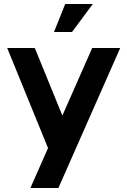

<svg xmlns="http://www.w3.org/2000/svg" viewBox="-20 -740 634 960"><path d="M441 -500H581L272 200H132ZM16 -500H154L358 0H220ZM306 -720H444L340 -580H250Z"/></svg>

Font: Uncut Sans Variable
Style: Regular
Weight: 400
Designer: Kasper Nordkvist
Foundry: UNCUT.wtf
Version: Version 1.304;Glyphs 3.2 (3246)